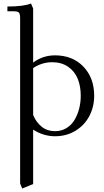

<svg xmlns="http://www.w3.org/2000/svg" viewBox="-20 -766 592 1089"><path d="M22 -702.1V-729Q113.8 -729 155.8 -746.1L168 -717.8V-411.1Q223.1 -452.1 292 -452.1Q391.6 -452.1 452.9 -388.2Q514.2 -324.2 514.2 -223.1Q514.2 -160.2 486.8 -107.9Q459.5 -55.7 408.2 -24.4Q356.9 6.8 292 6.8Q226.6 6.8 168 -30.8V277.8L106 303.2L94.2 274.9V-662.1Q94.2 -687 87.2 -694.6Q80.1 -702.1 55.2 -702.1ZM168 -113.8Q185.5 -71.8 216.8 -46.9Q248 -22 292 -22Q328.1 -22 356.7 -39.3Q385.3 -56.6 402.6 -85.7Q419.9 -114.7 429 -149.9Q438 -185.1 438 -223.1Q438 -276.9 420.9 -319.1Q403.8 -361.3 366.5 -387.2Q329.1 -413.1 275.9 -413.1Q218.3 -413.1 168 -379.9Z"/></svg>

Font: Dihjauti S
Style: Regular
Weight: 400
Designer: T. Christopher White
Version: Version 3.0.0